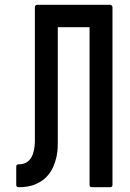

<svg xmlns="http://www.w3.org/2000/svg" viewBox="-20 -798 546 804"><path d="M136 -778H443Q444 -778 446 -776Q448 -775 448 -775Q451 -772 451 -768V-24Q451 -14 441 -14H365Q355 -14 355 -24V-684H222V-206Q222 -197 221.5 -179.5Q221 -162 216.5 -141Q212 -120 202 -97.5Q192 -75 174 -56.5Q156 -38 127.5 -26Q99 -14 58 -14Q48 -14 48 -24V-100Q48 -110 58 -110H59Q78 -110 91 -118Q104 -126 111.5 -139.5Q119 -153 122.5 -170.5Q126 -188 126 -207V-209V-770Q126 -773 129 -775Q130 -776 130 -776Q134 -778 136 -778Z"/></svg>

Font: Kanalisirung
Style: Regular
Weight: 500
Designer: Peter Wiegel
Foundry: Peter Wiegel
Version: 1.000